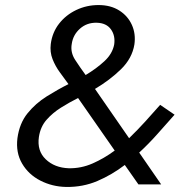

<svg xmlns="http://www.w3.org/2000/svg" viewBox="-20 -730 711 760"><path d="M434 -134Q392 -103 346.5 -83Q301 -63 252 -64Q196 -66 161 -99.5Q126 -133 134 -188Q140 -228 164 -255.5Q188 -283 221.5 -304Q255 -325 289 -342ZM531 -126Q569 -161 603.5 -200Q638 -239 671 -276L614 -315Q586 -283 555 -249Q524 -215 491 -183L356 -378Q415 -413 459 -456Q503 -499 512 -554Q518 -596 502 -631.5Q486 -667 452 -688.5Q418 -710 370 -710Q323 -710 282 -690.5Q241 -671 214 -636.5Q187 -602 181 -556Q177 -524 188 -496Q199 -468 217 -443.5Q235 -419 251 -397Q209 -376 165 -348.5Q121 -321 89 -281.5Q57 -242 49 -183Q42 -126 67.5 -82.5Q93 -39 140 -15Q187 9 242 10Q308 11 365.5 -13.5Q423 -38 474 -77L528 0H618ZM319 -433Q297 -463 277.5 -493Q258 -523 264 -556Q269 -592 296.5 -616.5Q324 -641 363 -640Q401 -639 419 -614Q437 -589 432 -554Q425 -517 393 -487.5Q361 -458 319 -433Z"/></svg>

Font: Jost* 400 Book Italic
Style: Italic
Weight: 400
Italic angle: -10°
Version: Version 3.200; ttfautohint (v0.97) -l 8 -r 50 -G 200 -x 14 -